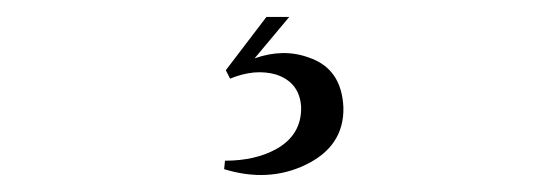

<svg xmlns="http://www.w3.org/2000/svg" viewBox="-20 -21 640 227"><path d="M295 -1H322L281 48Q315 36 345 47Q384 60 386 106Q387 152 341 174Q297 195 245 179L246 169Q282 169 307 155Q337 138 336 105Q334 76 306 67Q281 60 252 72L247 62Z"/></svg>

Font: Cinzel(RUS BY LYAJKA)
Style: Regular
Weight: 400
Designer: Natanael Gama
Version: Version 1.001;PS 001.001;hotconv 1.0.56;makeotf.lib2.0.21325